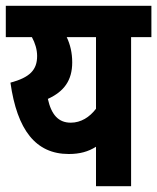

<svg xmlns="http://www.w3.org/2000/svg" viewBox="-20 -642 542 662"><path d="M502 -622H0V-514H90C101 -494 108 -471 108 -449C108 -401 83 -375 16 -357C39 -194 103 -111 217 -111C255 -111 284 -119 311 -136V0H432V-514H502ZM145 -301C200 -326 229 -364 229 -427C229 -460 222 -489 210 -514H311V-267C289 -238 259 -219 224 -219C181 -219 157 -247 145 -301Z"/></svg>

Font: Noto Sans Devanagari ExtraCondensed
Style: Bold
Weight: 700
Width: 2
Designer: Jelle Bosma - Monotype Design Team
Foundry: Monotype Imaging Inc.
Version: Version 2.004